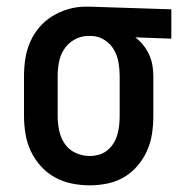

<svg xmlns="http://www.w3.org/2000/svg" viewBox="-20 -548 540 576"><path d="M249 8Q222 8 195 2.5Q168 -3 144.5 -16Q121 -29 102.5 -49.5Q84 -70 72.5 -94.5Q61 -119 56.5 -146Q52 -173 52 -200V-320Q52 -346 56 -372Q60 -398 70.5 -422Q81 -446 98 -466Q115 -486 137 -499.5Q159 -513 184.5 -520.5Q210 -528 236 -528H250L494 -520V-432L386 -436Q399 -426 409.5 -413Q420 -400 427 -385Q434 -370 437 -353.5Q440 -337 440 -320V-200Q440 -173 436 -146.5Q432 -120 421 -95.5Q410 -71 392.5 -50.5Q375 -30 352 -16.5Q329 -3 302.5 2.5Q276 8 249 8ZM249 -80Q263 -80 277 -84Q291 -88 302 -97Q313 -106 320.5 -118Q328 -130 332 -144Q336 -158 337.5 -172Q339 -186 339 -200V-320Q339 -340 335.5 -360.5Q332 -381 322 -398.5Q312 -416 294.5 -427.5Q277 -439 257 -440H244Q222 -440 203 -429Q184 -418 172.5 -400.5Q161 -383 157 -362Q153 -341 153 -320V-200Q153 -178 157.5 -156.5Q162 -135 174 -117Q186 -99 206.5 -89.5Q227 -80 249 -80Z"/></svg>

Font: Iosevka Curly Semibold
Style: Regular
Weight: 600
Monospace: yes
Designer: Belleve Invis
Foundry: Belleve Invis
Version: Version 22.1.2; ttfautohint (v1.8.4)